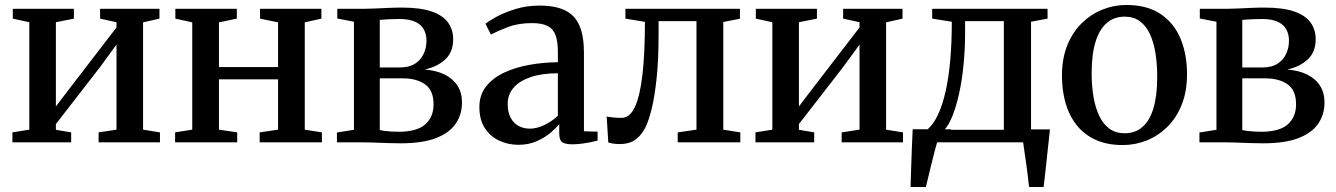

<svg xmlns="http://www.w3.org/2000/svg" viewBox="-20 -573 5379 773"><path d="M30 0V-40L98 -51V-483.5L31.5 -498V-537.5H277.5V-498L205 -483.5V-144.5L268 -227L449 -462.5V-483.5L383 -498V-537.5H622V-498L556 -483V-51L624 -40V0H377V-40L449 -51V-393.5L382.5 -302.5L205 -73.5V-50.5L266.5 -40V0Z M685 0V-40L754 -51V-483L686 -498V-537.5H933.5V-498L861.5 -483V-303H1099.5V-483L1027 -498V-537.5H1274V-498L1207 -483V-51L1276 -40V0H1025.5V-40L1099.5 -51V-253.5H861.5V-51L935 -40V0Z M1593 4Q1569 4 1540 3Q1511 2 1484.5 1Q1458 0 1440.5 0H1336.5V-39.5L1405 -50.5V-485.5L1338 -498.5V-537.5H1447Q1464.5 -537.5 1490 -538.8Q1515.5 -540 1543.8 -541.2Q1572 -542.5 1597.5 -542.5Q1673.5 -542.5 1718.8 -526.5Q1764 -510.5 1784.2 -481.8Q1804.5 -453 1804.5 -415Q1804.5 -364 1773 -334.2Q1741.5 -304.5 1690 -293Q1736.5 -289.5 1770 -273Q1803.5 -256.5 1821.8 -228.2Q1840 -200 1840 -160Q1840 -112.5 1815 -75.5Q1790 -38.5 1735.8 -17.2Q1681.5 4 1593 4ZM1584.5 -42.5Q1658.5 -42.5 1692 -72.2Q1725.5 -102 1725.5 -153Q1725.5 -209.5 1691.2 -233.5Q1657 -257.5 1603 -257.5H1509V-49.5Q1516.5 -47.5 1528.5 -46Q1540.5 -44.5 1555 -43.5Q1569.5 -42.5 1584.5 -42.5ZM1509 -301.5H1591Q1628 -301.5 1651.2 -316.8Q1674.5 -332 1685.8 -356.5Q1697 -381 1697 -409.5Q1697 -434.5 1686.5 -454.2Q1676 -474 1652 -485.2Q1628 -496.5 1587.5 -496.5Q1567 -496.5 1546.8 -495.5Q1526.5 -494.5 1509 -493Z M2067.5 10Q2025.5 10 1989.8 -6.8Q1954 -23.5 1932 -57.2Q1910 -91 1910 -142Q1910 -191 1937.2 -225.2Q1964.5 -259.5 2010 -280.8Q2055.5 -302 2111.8 -312Q2168 -322 2226 -322.5V-363.5Q2226 -404.5 2217.2 -430Q2208.5 -455.5 2185.8 -467.8Q2163 -480 2121.5 -480Q2066.5 -480 2024.2 -463.8Q1982 -447.5 1956.5 -434L1934.5 -477Q1947.5 -488.5 1979.5 -505.8Q2011.5 -523 2056 -536.8Q2100.5 -550.5 2151.5 -550.5Q2217 -550.5 2256.5 -530.5Q2296 -510.5 2313.5 -468.5Q2331 -426.5 2331 -360.5V-44.5L2386 -43V-7Q2375 -4 2357.8 -0.5Q2340.5 3 2321 5.5Q2301.5 8 2283.5 8Q2256.5 8 2244 -0.2Q2231.5 -8.5 2231.5 -36.5V-73.5Q2220.5 -59 2197.5 -39.2Q2174.5 -19.5 2141.5 -4.8Q2108.5 10 2067.5 10ZM2113 -55Q2141 -55 2171.8 -69.8Q2202.5 -84.5 2226 -107V-278Q2160.5 -278 2115.2 -262.2Q2070 -246.5 2047 -219Q2024 -191.5 2024 -155Q2024 -121.5 2035.8 -99.2Q2047.5 -77 2067.8 -66Q2088 -55 2113 -55Z M2474 7Q2459.5 7 2448 5Q2436.5 3 2429 0.5L2422.5 -104Q2433 -101.5 2449.5 -100Q2466 -98.5 2483 -98.5Q2515.5 -98.5 2536 -142.2Q2556.5 -186 2566.5 -272Q2576.5 -358 2576.5 -485L2498 -498V-537.5H2959V-497.5L2892 -484.5V-51L2960.5 -40V0H2708.5V-40L2784 -51V-488H2631.5V-437.5Q2631.5 -331.5 2623.5 -257.2Q2615.5 -183 2603.8 -135.5Q2592 -88 2580 -63Q2565 -31.5 2540.2 -12.2Q2515.5 7 2474 7Z M3021.5 0V-40L3089.5 -51V-483.5L3023 -498V-537.5H3269V-498L3196.5 -483.5V-144.5L3259.5 -227L3440.5 -462.5V-483.5L3374.5 -498V-537.5H3613.5V-498L3547.5 -483V-51L3615.5 -40V0H3368.5V-40L3440.5 -51V-393.5L3374 -302.5L3196.5 -73.5V-50.5L3258 -40V0Z M3695 0V-48L3711.5 -49.5Q3737 -70.5 3755.8 -110Q3774.5 -149.5 3787 -205Q3799.5 -260.5 3805.8 -331.2Q3812 -402 3812 -485.5L3733 -498V-537.5H4197.5V-498L4131 -485.5V0ZM3782.5 -50.5H4021.5V-488H3865.5V-443Q3865.5 -374 3859.2 -311.5Q3853 -249 3841.5 -197Q3830 -145 3815 -107.2Q3800 -69.5 3782.5 -50.5ZM3646 180Q3647 145.5 3648.2 107Q3649.5 68.5 3651 27.8Q3652.5 -13 3654.5 -52.5H3809.5L3754 -4.5Q3749.5 10.5 3743 35.8Q3736.5 61 3729.5 89.2Q3722.5 117.5 3716.8 142Q3711 166.5 3707.5 180ZM4123 180Q4121 159.5 4118 135Q4115 110.5 4111.5 85.5Q4108 60.5 4104.5 38Q4101 15.5 4099 -1L4060.5 -52H4207Q4205 -32 4202.5 -8.8Q4200 14.5 4197.2 40Q4194.5 65.5 4191.8 90.5Q4189 115.5 4186.5 138.5Q4184 161.5 4181.5 180Z M4255.5 -268Q4255.5 -337.5 4277 -390.8Q4298.5 -444 4335.5 -480Q4372.5 -516 4418.8 -534.5Q4465 -553 4514 -553Q4598.5 -553 4652.8 -516.5Q4707 -480 4733 -417Q4759 -354 4759 -274.5Q4759 -204.5 4737.5 -151Q4716 -97.5 4679 -61.5Q4642 -25.5 4596 -7.2Q4550 11 4500.5 11Q4437.5 11 4391.2 -10Q4345 -31 4315 -68.8Q4285 -106.5 4270.2 -157.2Q4255.5 -208 4255.5 -268ZM4508 -36.5Q4550 -36.5 4579.2 -61.5Q4608.5 -86.5 4623.8 -137.2Q4639 -188 4639 -264.5Q4639 -315 4632 -358.8Q4625 -402.5 4609.8 -435.5Q4594.5 -468.5 4569.5 -487.2Q4544.5 -506 4508 -506Q4466 -506 4436.2 -480.8Q4406.5 -455.5 4390.8 -405Q4375 -354.5 4375 -277.5Q4375 -227 4382.5 -183Q4390 -139 4405.8 -106Q4421.5 -73 4446.8 -54.8Q4472 -36.5 4508 -36.5Z M5065.5 4Q5041.5 4 5012.5 3Q4983.5 2 4957 1Q4930.5 0 4913 0H4809V-39.5L4877.5 -50.5V-485.5L4810.5 -498.5V-537.5H4919.5Q4937 -537.5 4962.5 -538.8Q4988 -540 5016.2 -541.2Q5044.5 -542.5 5070 -542.5Q5146 -542.5 5191.2 -526.5Q5236.5 -510.5 5256.8 -481.8Q5277 -453 5277 -415Q5277 -364 5245.5 -334.2Q5214 -304.5 5162.5 -293Q5209 -289.5 5242.5 -273Q5276 -256.5 5294.2 -228.2Q5312.5 -200 5312.5 -160Q5312.5 -112.5 5287.5 -75.5Q5262.5 -38.5 5208.2 -17.2Q5154 4 5065.5 4ZM5057 -42.5Q5131 -42.5 5164.5 -72.2Q5198 -102 5198 -153Q5198 -209.5 5163.8 -233.5Q5129.5 -257.5 5075.5 -257.5H4981.5V-49.5Q4989 -47.5 5001 -46Q5013 -44.5 5027.5 -43.5Q5042 -42.5 5057 -42.5ZM4981.5 -301.5H5063.5Q5100.5 -301.5 5123.8 -316.8Q5147 -332 5158.2 -356.5Q5169.5 -381 5169.5 -409.5Q5169.5 -434.5 5159 -454.2Q5148.5 -474 5124.5 -485.2Q5100.5 -496.5 5060 -496.5Q5039.5 -496.5 5019.2 -495.5Q4999 -494.5 4981.5 -493Z"/></svg>

Font: Merriweather 60pt Medium
Style: Regular
Weight: 500
Version: Version 2.100